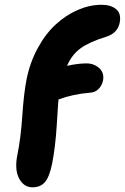

<svg xmlns="http://www.w3.org/2000/svg" viewBox="-20 -780 527 811"><path d="M117.2 11.2Q80.6 11.2 60.8 -25.9Q41 -63 53.2 -125Q67.9 -195.8 74.2 -290.8Q80.6 -385.7 91.8 -442.9Q106.4 -516.6 139.9 -577.6Q173.3 -638.7 216.8 -678Q260.3 -717.3 309.8 -738.5Q359.4 -759.8 409.2 -759.8Q447.8 -759.8 470.2 -741.5Q492.7 -723.1 485.8 -685.1Q477.5 -640.6 429.2 -625Q357.4 -603 320.3 -575.9Q283.2 -548.8 263.2 -502Q309.6 -512.2 345.2 -512.2Q377 -512.2 399.2 -492.2Q421.4 -472.2 415 -439Q410.2 -418 396 -403.8Q381.8 -389.6 358.9 -388.2Q291 -383.3 227.1 -359.9Q225.6 -348.6 220 -255.1Q214.4 -161.6 200.2 -88.9Q188.5 -31.7 169.4 -10.3Q150.4 11.2 117.2 11.2Z"/></svg>

Font: Shantell Sans Normal
Style: Bold Italic
Weight: 700
Italic angle: -11.31°
Designer: Stephen Nixon, Anya Danilova, Shantell Martin
Foundry: Arrow Type
Version: Version 1.006;[559af2be0]